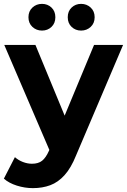

<svg xmlns="http://www.w3.org/2000/svg" viewBox="-30 -770 656 992"><path d="M140 202Q98 202 57 189Q16 176 -10 153L47 42Q65 58 88.5 67Q112 76 135 76Q168 76 187.5 60.5Q207 45 223 9L251 -57L263 -74L456 -538H606L363 33Q337 98 303.5 135Q270 172 229.5 187Q189 202 140 202ZM232 21 -8 -538H153L339 -88ZM389 -612Q360 -612 340 -631Q320 -650 320 -681Q320 -712 340 -731Q360 -750 389 -750Q418 -750 438.5 -731Q459 -712 459 -681Q459 -650 438.5 -631Q418 -612 389 -612ZM187 -612Q158 -612 137.5 -631Q117 -650 117 -681Q117 -712 137.5 -731Q158 -750 187 -750Q216 -750 236 -731Q256 -712 256 -681Q256 -650 236 -631Q216 -612 187 -612Z"/></svg>

Font: MOST Montserrat
Style: Bold
Weight: 700
Designer: Julieta Ulanovsky
Foundry: Julieta Ulanovsky
Version: Version 8.000;March 11, 2024;FontCreator 15.0.0.2926 64-bit